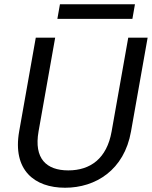

<svg xmlns="http://www.w3.org/2000/svg" viewBox="-20 -874 715 901"><path d="M69.9 -257.2C38.2 -76 141.3 7 285.4 7C428.7 7 563.1 -76 594.8 -257.2L672.8 -697.2H581.8L503.8 -257.2C481.4 -129.6 403.6 -74.4 300.5 -74.4C197.6 -74.4 138.5 -129.6 160.9 -257.2L238.9 -697.2H147.9ZM249.2 -785.4H601.3L613.3 -854H261.3Z"/></svg>

Font: Poppins Devanagari Thin
Style: Italic
Weight: 100
Italic angle: -10°
Designer: Ninad Kale (Devanagari), Jonny Pinhorn (Latin)
Foundry: Indian Type Foundry
Version: 4.005